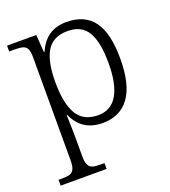

<svg xmlns="http://www.w3.org/2000/svg" viewBox="-142 -650 880 994"><g transform="rotate(-20 298.0 -153.0)"><path d="M21 208H39Q68 208 83.5 203Q99 198 106.5 182Q114 166 114 133V-433Q114 -465 106.5 -480Q99 -495 82.5 -499.5Q66 -504 35 -504H8V-536H169L176 -440H180Q225 -546 337 -546Q438 -546 487 -479.5Q536 -413 536 -273Q536 -130 485 -60Q434 10 338 10Q223 10 178 -93H175Q178 -6 178 25V136Q178 168 186 183.5Q194 199 209.5 203.5Q225 208 254 208H274V240H21ZM471 -271Q471 -388 437.5 -444Q404 -500 328 -500Q247 -500 212.5 -443Q178 -386 178 -274Q178 -156 213 -96Q248 -36 330 -36Q400 -36 435.5 -96Q471 -156 471 -271Z"/></g></svg>

Font: Noto Serif Light
Style: Regular
Weight: 300
Designer: Monotype Design Team
Foundry: Monotype Imaging Inc.
Version: Version 1.001